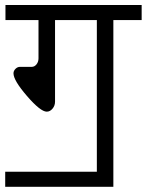

<svg xmlns="http://www.w3.org/2000/svg" viewBox="-34 -670 572 749"><path d="M-12.7 -591.8V-650.4H518.6V-591.8H408.2V0V58.6H-13.7V0H343.8V-591.8H180.7V-273.4Q180.7 -257.8 170.9 -246.1Q161.1 -234.4 148.4 -234.4Q124 -234.4 71.3 -295.4Q18.6 -356.4 18.6 -383.8Q18.6 -393.6 26.4 -401.4Q34.2 -409.2 43.9 -409.2H89.8Q100.6 -409.2 108.4 -418.9Q116.2 -428.7 116.2 -442.4V-591.8Z"/></svg>

Font: Lohit Marathi
Style: Regular
Weight: 400
Version: 2.94.2